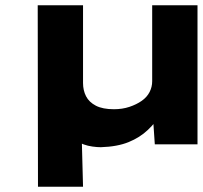

<svg xmlns="http://www.w3.org/2000/svg" viewBox="-20 -551 774 733"><path d="M125 162 124 -531H297V-234Q297 -206 308.5 -183.5Q320 -161 346 -147.5Q372 -134 415 -134Q447 -134 474 -143Q501 -152 521 -166Q541 -180 551 -199.5Q561 -219 561 -241V-531H734V0H571L565 -88L600 -123Q575 -84 544.5 -55Q514 -26 471 -8.5Q428 9 365 11Q351 11 333 8.5Q315 6 300 0.5Q285 -5 277 -13L291 -66L297 162Z"/></svg>

Font: Lexend Peta
Style: Bold
Weight: 700
Designer: Bonnie Shaver-Troup, Thomas Jockin
Foundry: Lexend
Version: Version 1.007